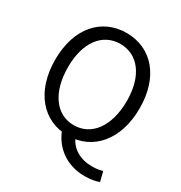

<svg xmlns="http://www.w3.org/2000/svg" viewBox="-210 -896 1163 1232"><g transform="rotate(30 371.0 -280.5)"><path d="M371 13.4C555.1 13.4 684 -134.4 684 -369.3C684 -603.8 555.1 -746.4 371 -746.4C187 -746.4 58.1 -604.1 58.1 -369.3C58.1 -134.4 187 13.4 371 13.4ZM371 -63.7C239.5 -63.7 153.3 -182 153.3 -369.3C153.3 -552.3 239.5 -665.4 371 -665.4C502.6 -665.4 589.2 -552.3 589.2 -369.3C589.2 -182 502.6 -63.7 371 -63.7ZM595.3 184.4C639 184.4 677.9 176.8 700.1 167.3L682.2 95.9C662.8 102 638.1 106.8 605.5 106.8C518.6 106.8 446.1 67.8 417.2 -9.8L321 -2.3C360.2 104.4 455.1 184.4 595.3 184.4Z"/></g></svg>

Font: Source Han Sans JP VF
Style: Regular
Weight: 250
Designer: Ryoko NISHIZUKA 西塚涼子 (kana, bopomofo & ideographs); Paul D. Hunt (Latin, Greek & Cyrillic); Sandoll Communications 산돌커뮤니
Foundry: Adobe
Version: Version 2.004;hotconv 1.0.118;makeotfexe 2.5.65603